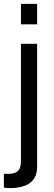

<svg xmlns="http://www.w3.org/2000/svg" viewBox="-38 -749 280 987"><path d="M69.8 -523.9H152.8V108.9Q152.8 211.9 24.9 217.8H9.8L-7.8 216.8L-18.1 214.8V144L1 145H2Q54.2 145 64.9 112.8Q69.8 99.1 69.8 76.2ZM152.8 -729V-624H69.8V-729Z"/></svg>

Font: SolaimanLipi
Style: Normal
Weight: 400
Designer: Solaiman Karim
Foundry: Al Mamun Sumon
Version: Version 2.000